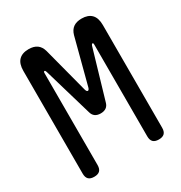

<svg xmlns="http://www.w3.org/2000/svg" viewBox="-175 -867 949 1004"><g transform="rotate(-30 300.0 -365.0)"><path d="M540 -35Q540 -12 529 -1Q518 10 495 10Q472 10 461 -1Q450 -12 450 -35V-590Q450 -599 445 -599Q440 -599 437 -590L351 -297Q346 -278 333 -269Q320 -260 300 -260Q280 -260 267 -269Q254 -278 249 -297L163 -590Q160 -600 155 -599.5Q150 -599 150 -590V-35Q150 -12 139 -1Q128 10 105 10Q82 10 71 -1Q60 -12 60 -35V-655Q60 -698 80.5 -719Q101 -740 140 -740Q171 -740 190 -726.5Q209 -713 217 -685L289 -410Q293 -396 300 -396Q307 -396 311 -410L383 -685Q391 -713 410 -726.5Q429 -740 460 -740Q499 -740 519.5 -719Q540 -698 540 -655Z"/></g></svg>

Font: Maple Mono NF
Style: Regular
Weight: 400
Monospace: yes
Designer: subframe7536
Version: Version 7.000